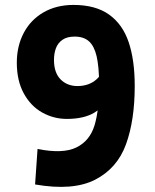

<svg xmlns="http://www.w3.org/2000/svg" viewBox="-20 -732 615 764"><path d="M129.4 -139.2Q230.5 -119.1 283.9 -145.3Q337.4 -171.4 356.2 -233.4Q375 -295.4 374.5 -397.9Q374 -467.3 364.5 -508.1Q355 -548.8 334 -567.6Q313 -586.4 276.9 -586.4Q246.6 -586.4 228.3 -573.5Q210 -560.5 202.4 -539.8Q194.8 -519 194.8 -493.7Q194.8 -442.9 220.9 -416.3Q247.1 -389.6 288.1 -389.6Q334.5 -389.6 364.5 -416.7Q394.5 -443.8 408.2 -498.5L415 -361.3Q398.4 -310.1 356.4 -284.4Q314.5 -258.8 246.1 -258.8Q193.4 -258.8 147.7 -284.4Q102.1 -310.1 74.5 -360.6Q46.9 -411.1 46.9 -482.4Q46.9 -548.8 74.5 -601.1Q102.1 -653.3 153.3 -682.9Q204.6 -712.4 272.5 -712.4Q359.9 -712.4 413.8 -674.1Q467.8 -635.7 491.9 -564.5Q516.1 -493.2 516.1 -390.1Q516.1 -253.4 481.4 -158Q446.8 -62.5 358.9 -17.1Q271 28.3 119.6 2Z"/></svg>

Font: DavidDev Light
Style: Regular
Weight: 300
Designer: David.dev
Foundry: David.dev
Version: Version 1.001;FEAKit 1.0